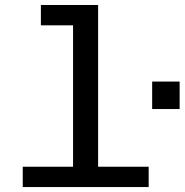

<svg xmlns="http://www.w3.org/2000/svg" viewBox="-20 -755 745 775"><path d="M71.8 0V-82H274.9V-652.8H145V-734.9H376V-82H580.1V0ZM594.2 -314.9V-425.8H705.1V-314.9Z"/></svg>

Font: Azeret Mono
Style: Regular
Weight: 400
Designer: Martin Vácha
Foundry: Displaay
Version: Version 1.002